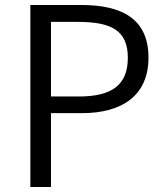

<svg xmlns="http://www.w3.org/2000/svg" viewBox="-20 -752 666 772"><path d="M102 0H185V-297H309C471 -297 577 -368 577 -520C577 -677 470 -732 305 -732H102ZM185 -364V-664H293C427 -664 494 -630 494 -520C494 -411 431 -364 297 -364Z"/></svg>

Font: Noto Sans KR DemiLight
Style: Regular
Weight: 350
Designer: Ryoko NISHIZUKA 西塚涼子 (kana, bopomofo & ideographs); Paul D. Hunt (Latin, Greek & Cyrillic); Sandoll Communications 산돌커뮤니
Foundry: Adobe
Version: Version 2.004;hotconv 1.0.118;makeotfexe 2.5.65603